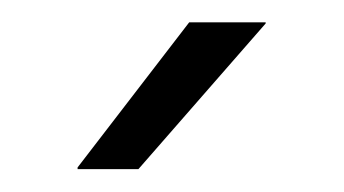

<svg xmlns="http://www.w3.org/2000/svg" viewBox="-20 -702 308 172"><path d="M149.5 -682H218V-681L104 -550.5H49.5V-552Z"/></svg>

Font: Anek Tamil Light
Style: Regular
Weight: 300
Designer: Aadarsh Rajan (Tamil), Yesha Goshar (Latin)
Foundry: Ek Type
Version: Version 1.003